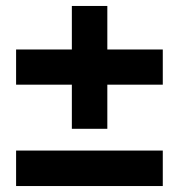

<svg xmlns="http://www.w3.org/2000/svg" viewBox="-20 -624 600 644"><path d="M221 -340H34V-458H221V-604H340V-458H526V-340H340V-192H221ZM34 -119H526V0H34Z"/></svg>

Font: HK Grotesk Black
Style: Regular
Weight: 900
Designer: Alfredo Marco Pradil
Foundry: Hanken Design Co.
Version: Version 3.001